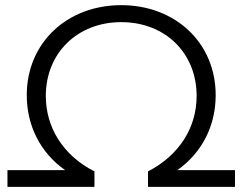

<svg xmlns="http://www.w3.org/2000/svg" viewBox="-20 -726 942 746"><path d="M347 0V-60C223 -123 158 -233 158 -353C158 -521 282 -640 451 -640C621 -640 744 -521 744 -353C744 -233 679 -124 555 -60V0H893V-65H669C766 -133 818 -239 818 -356C818 -561 660 -706 451 -706C242 -706 84 -561 84 -356C84 -239 136 -133 233 -65H9V0Z"/></svg>

Font: Montserrat Z
Style: Regular
Weight: 400
Designer: Julieta Ulanovsky
Foundry: Julieta Ulanovsky
Version: Version 8.000